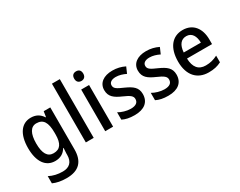

<svg xmlns="http://www.w3.org/2000/svg" viewBox="-112 -1336 2687 2152"><g transform="rotate(-30 1231.0 -260.0)"><path d="M243 -549C122 -549 48 -446 48 -268C48 -90 121 10 242 10C309 10 357 -18 389 -72H394C392 -52 390 -18 390 0V18C390 108 341 154 256 154C191 154 134 141 82 114V207C131 229 186 240 256 240C418 240 492 158 492 3V-539H407L396 -469H391C356 -524 307 -549 243 -549ZM266 -463C354 -463 392 -405 392 -270V-247C392 -129 354 -75 269 -75C192 -75 153 -138 153 -267C153 -394 192 -463 266 -463Z M743 0V-760H641V0Z M944 -745C909 -745 885 -726 885 -683C885 -641 910 -621 944 -621C977 -621 1002 -641 1002 -683C1002 -726 978 -745 944 -745ZM994 -539H892V0H994Z M1466 -151C1466 -237 1413 -274 1325 -314C1237 -352 1210 -369 1210 -409C1210 -445 1241 -468 1297 -468C1340 -468 1385 -454 1425 -434L1459 -512C1410 -536 1359 -549 1299 -549C1187 -549 1112 -496 1112 -404C1112 -318 1165 -280 1254 -241C1342 -203 1366 -181 1366 -144C1366 -100 1335 -74 1268 -74C1214 -74 1154 -93 1113 -117V-22C1154 -1 1203 10 1270 10C1394 10 1466 -47 1466 -151Z M1902 -151C1902 -237 1849 -274 1761 -314C1673 -352 1646 -369 1646 -409C1646 -445 1677 -468 1733 -468C1776 -468 1821 -454 1861 -434L1895 -512C1846 -536 1795 -549 1735 -549C1623 -549 1548 -496 1548 -404C1548 -318 1601 -280 1690 -241C1778 -203 1802 -181 1802 -144C1802 -100 1771 -74 1704 -74C1650 -74 1590 -93 1549 -117V-22C1590 -1 1639 10 1706 10C1830 10 1902 -47 1902 -151Z M2209 -549C2074 -549 1989 -447 1989 -266C1989 -92 2079 10 2229 10C2296 10 2343 -1 2392 -26V-112C2341 -86 2296 -74 2238 -74C2145 -74 2096 -133 2093 -247H2417V-307C2417 -452 2341 -549 2209 -549ZM2210 -469C2282 -469 2316 -408 2317 -324H2095C2102 -419 2142 -469 2210 -469Z"/></g></svg>

Font: Noto Sans Khmer UI SemiCondensed Medium
Style: Regular
Weight: 500
Width: 4
Designer: Danh Hong and the Monotype Design Team
Foundry: Monotype Imaging Inc.
Version: Version 2.002